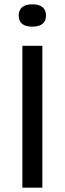

<svg xmlns="http://www.w3.org/2000/svg" viewBox="-20 -873 302 893"><path d="M84 0V-660H177V0ZM130 -749Q99 -749 83 -762Q67 -775 67 -801Q67 -826 83 -839.5Q99 -853 130 -853Q162 -853 178 -839.5Q194 -826 194 -801Q194 -775 177.5 -762Q161 -749 130 -749Z"/></svg>

Font: Bricolage Grotesque 18pt
Style: Regular
Weight: 400
Version: Version 1.001;gftools[0.9.33.dev8+g029e19f]